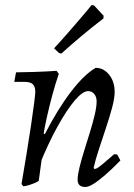

<svg xmlns="http://www.w3.org/2000/svg" viewBox="-20 -735 536 767"><path d="M321 12Q290 12 290 -17Q290 -35 297.5 -66Q305 -97 316.5 -133.5Q328 -170 339.5 -207.5Q351 -245 358.5 -277Q366 -309 366 -330Q366 -348 356.5 -359.5Q347 -371 332 -371Q310 -371 278 -333Q246 -295 209 -228Q172 -161 136 -72L140 -210L159 -199Q211 -300 263.5 -368.5Q316 -437 362 -464Q394 -464 416 -436.5Q438 -409 438 -368Q438 -342 427.5 -303.5Q417 -265 402.5 -221.5Q388 -178 374.5 -137Q361 -96 354 -64L357 -60Q362 -60 368.5 -63.5Q375 -67 390.5 -80Q406 -93 436 -119L448 -118L461 -94Q426 -58 398.5 -34.5Q371 -11 352 0.5Q333 12 321 12ZM73 9 66 0Q76 -59 86 -120Q96 -181 104 -234.5Q112 -288 116.5 -324Q121 -360 121 -368Q121 -389 111 -398.5Q101 -408 78 -408H37L44 -446Q69 -446 114.5 -447.5Q160 -449 206 -452L215 -440Q202 -403 189.5 -357Q177 -311 167 -266Q157 -221 152 -186L151 -132L135 -14Q135 -11 122.5 -5.5Q110 0 95.5 4.5Q81 9 73 9ZM393 -661Q393 -661 368.5 -642Q344 -623 305.5 -591Q267 -559 225 -521L216 -523L196 -542Q223 -571 249.5 -601.5Q276 -632 298 -657.5Q320 -683 333 -699Q346 -715 346 -715L356 -713L394 -672Z"/></svg>

Font: Alegreya
Style: Italic
Weight: 400
Italic angle: -7°
Designer: Juan Pablo del Peral
Foundry: Huerta Tipografica
Version: Version 2.009